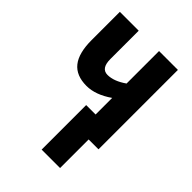

<svg xmlns="http://www.w3.org/2000/svg" viewBox="-218 -642 935 935"><g transform="rotate(45 249.0 -175.0)"><path d="M441.9 -546.9V0H374V196.8H247.1V-109.9H312V-224.1Q244.1 -176.8 182.1 -176.8Q110.8 -176.8 76.4 -220Q42 -263.2 42 -353V-546.9H171.9V-352.1Q171.9 -287.1 216.8 -287.1Q260.7 -287.1 312 -323.2V-546.9Z"/></g></svg>

Font: Open Sans Condensed
Style: Bold
Weight: 700
Width: 3
Designer: Monotype Design Team
Foundry: Monotype Imaging Inc.
Version: Version 3.003; ttfautohint (v1.8.4)